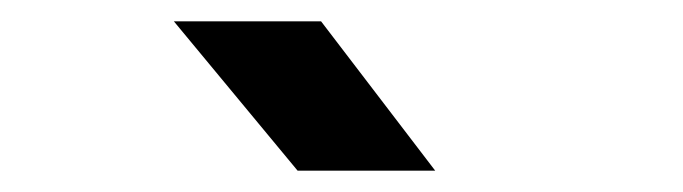

<svg xmlns="http://www.w3.org/2000/svg" viewBox="-20 -805 640 180"><path d="M259 -645 143 -785H281L388 -645Z"/></svg>

Font: JetBrains Mono NL
Style: Bold
Weight: 700
Monospace: yes
Designer: Philipp Nurullin, Konstantin Bulenkov
Foundry: JetBrains
Version: Version 2.305; ttfautohint (v1.8.4.7-5d5b)